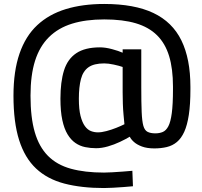

<svg xmlns="http://www.w3.org/2000/svg" viewBox="-20 -744 1021 969"><path d="M505 205Q391 205 305 182.5Q219 160 162 106.5Q105 53 76.5 -37Q48 -127 48 -261Q48 -385 78.5 -473.5Q109 -562 168 -617Q227 -672 312 -698Q397 -724 506 -724Q658 -724 754 -678.5Q850 -633 895.5 -540Q941 -447 941 -306V-293Q941 -217 933 -164.5Q925 -112 910 -79Q895 -46 873 -27.5Q851 -9 822 -2Q793 5 759 5Q722 5 696.5 -4.5Q671 -14 656 -27.5Q641 -41 635 -54Q615 -42 585.5 -28Q556 -14 524.5 -5Q493 4 465 4Q437 4 410 -1.5Q383 -7 360.5 -22.5Q338 -38 321 -66Q304 -94 294.5 -138Q285 -182 285 -246Q285 -331 303 -388.5Q321 -446 365 -475.5Q409 -505 485 -505Q512 -505 545.5 -496Q579 -487 599 -478V-495H693V-304Q693 -225 695 -178.5Q697 -132 703.5 -109Q710 -86 725 -78.5Q740 -71 764 -71Q785 -71 801.5 -78Q818 -85 829.5 -106.5Q841 -128 847 -173Q853 -218 853 -293V-307Q853 -397 833.5 -461Q814 -525 772.5 -566Q731 -607 665.5 -626.5Q600 -646 506 -646Q413 -646 343.5 -624.5Q274 -603 227 -556.5Q180 -510 157 -437.5Q134 -365 134 -261Q134 -151 155.5 -77Q177 -3 222 42.5Q267 88 337.5 107.5Q408 127 505 127Q521 127 546.5 125.5Q572 124 599.5 122Q627 120 648 118L651 196Q631 198 604 200Q577 202 550.5 203.5Q524 205 505 205ZM474 -76Q493 -76 517.5 -82.5Q542 -89 566 -98.5Q590 -108 608 -117Q606 -138 603.5 -164.5Q601 -191 600 -220.5Q599 -250 599 -278V-406Q582 -412 554.5 -418Q527 -424 506 -424Q454 -424 426.5 -404.5Q399 -385 388.5 -345Q378 -305 378 -246Q378 -192 386.5 -159Q395 -126 408.5 -107.5Q422 -89 439 -82.5Q456 -76 474 -76Z"/></svg>

Font: Cairo Play SemiBold
Style: Regular
Weight: 600
Designer: Mohamed Gaber, Accademia di Belle Arti di Urbino
Foundry: Kief Type Foundry, Accademia di Belle Arti di Urbino
Version: Version 3.130;gftools[0.9.24]